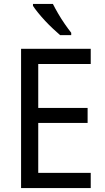

<svg xmlns="http://www.w3.org/2000/svg" viewBox="-20 -964 540 984"><path d="M445 0H88V-714H445V-636H176V-411H429V-334H176V-78H445ZM251 -944Q262 -922 278 -894.5Q294 -867 312 -841Q330 -815 345 -796V-784H288Q272 -798 251.5 -817Q231 -836 211 -857.5Q191 -879 174.5 -899.5Q158 -920 149 -934V-944Z"/></svg>

Font: Noto Sans Arabic SemiCondensed
Style: Regular
Weight: 400
Width: 4
Designer: Monotype Design Team, Nadine Chahine, Nizar Qandah and Khaled Hosny
Foundry: Monotype Imaging Inc.
Version: Version 2.012